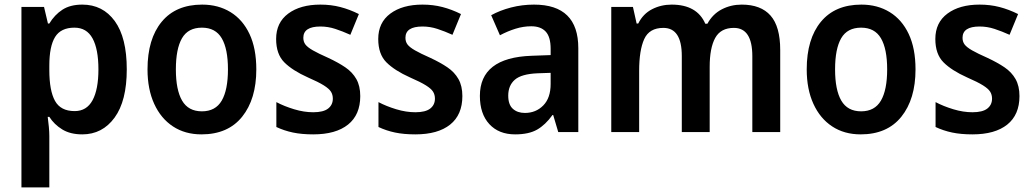

<svg xmlns="http://www.w3.org/2000/svg" viewBox="-20 -573 4480 833"><path d="M337 -553Q426 -553 478 -481.5Q530 -410 530 -272Q530 -135 477 -62.5Q424 10 337 10Q285 10 250 -11.5Q215 -33 194 -66H187Q190 -44 192 -22Q194 0 194 17V240H73V-543H171L188 -471H194Q217 -509 251 -531Q285 -553 337 -553ZM303 -453Q244 -453 219 -412.5Q194 -372 194 -288V-269Q194 -180 218.5 -135.5Q243 -91 304 -91Q356 -91 381.5 -138Q407 -185 407 -272Q407 -360 381.5 -406.5Q356 -453 303 -453Z M1092 -272Q1092 -143 1030.5 -66.5Q969 10 854 10Q783 10 730.5 -24.5Q678 -59 649 -122.5Q620 -186 620 -272Q620 -404 681.5 -478.5Q743 -553 857 -553Q927 -553 980 -520.5Q1033 -488 1062.5 -425.5Q1092 -363 1092 -272ZM743 -272Q743 -183 770 -136.5Q797 -90 856 -90Q915 -90 942 -136.5Q969 -183 969 -272Q969 -361 942 -407Q915 -453 856 -453Q796 -453 769.5 -407Q743 -361 743 -272Z M1543 -156Q1543 -75 1490 -32.5Q1437 10 1339 10Q1289 10 1251 2Q1213 -6 1179 -22V-130Q1213 -112 1256 -99Q1299 -86 1339 -86Q1383 -86 1403.5 -102Q1424 -118 1424 -145Q1424 -162 1416 -175Q1408 -188 1385 -202.5Q1362 -217 1316 -237Q1249 -267 1213.5 -302.5Q1178 -338 1178 -404Q1178 -475 1230.5 -514Q1283 -553 1370 -553Q1416 -553 1456.5 -542.5Q1497 -532 1537 -512L1500 -422Q1467 -437 1435 -447.5Q1403 -458 1370 -458Q1296 -458 1296 -409Q1296 -392 1305 -380Q1314 -368 1337.5 -354.5Q1361 -341 1404 -322Q1447 -302 1478 -281Q1509 -260 1526 -230Q1543 -200 1543 -156Z M1986 -156Q1986 -75 1933 -32.5Q1880 10 1782 10Q1732 10 1694 2Q1656 -6 1622 -22V-130Q1656 -112 1699 -99Q1742 -86 1782 -86Q1826 -86 1846.5 -102Q1867 -118 1867 -145Q1867 -162 1859 -175Q1851 -188 1828 -202.5Q1805 -217 1759 -237Q1692 -267 1656.5 -302.5Q1621 -338 1621 -404Q1621 -475 1673.5 -514Q1726 -553 1813 -553Q1859 -553 1899.5 -542.5Q1940 -532 1980 -512L1943 -422Q1910 -437 1878 -447.5Q1846 -458 1813 -458Q1739 -458 1739 -409Q1739 -392 1748 -380Q1757 -368 1780.5 -354.5Q1804 -341 1847 -322Q1890 -302 1921 -281Q1952 -260 1969 -230Q1986 -200 1986 -156Z M2297 -553Q2489 -553 2489 -364V0H2402L2380 -74H2377Q2346 -31 2310 -10.5Q2274 10 2215 10Q2144 10 2103 -34.5Q2062 -79 2062 -157Q2062 -323 2286 -331L2369 -334V-361Q2369 -413 2347.5 -436Q2326 -459 2285 -459Q2251 -459 2217 -448.5Q2183 -438 2149 -420L2111 -507Q2149 -528 2197 -540.5Q2245 -553 2297 -553ZM2312 -255Q2242 -252 2213.5 -227Q2185 -202 2185 -158Q2185 -119 2205 -101Q2225 -83 2257 -83Q2305 -83 2337 -115.5Q2369 -148 2369 -209V-257Z M3198 -553Q3281 -553 3323 -505.5Q3365 -458 3365 -356V0H3244V-329Q3244 -452 3164 -452Q3107 -452 3083 -408.5Q3059 -365 3059 -283V0H2938V-330Q2938 -452 2858 -452Q2797 -452 2775 -403.5Q2753 -355 2753 -266V0H2632V-543H2726L2742 -471H2749Q2770 -513 2809 -533Q2848 -553 2894 -553Q3004 -553 3040 -470H3049Q3072 -512 3111.5 -532.5Q3151 -553 3198 -553Z M3952 -272Q3952 -143 3890.5 -66.5Q3829 10 3714 10Q3643 10 3590.5 -24.5Q3538 -59 3509 -122.5Q3480 -186 3480 -272Q3480 -404 3541.5 -478.5Q3603 -553 3717 -553Q3787 -553 3840 -520.5Q3893 -488 3922.5 -425.5Q3952 -363 3952 -272ZM3603 -272Q3603 -183 3630 -136.5Q3657 -90 3716 -90Q3775 -90 3802 -136.5Q3829 -183 3829 -272Q3829 -361 3802 -407Q3775 -453 3716 -453Q3656 -453 3629.5 -407Q3603 -361 3603 -272Z M4403 -156Q4403 -75 4350 -32.5Q4297 10 4199 10Q4149 10 4111 2Q4073 -6 4039 -22V-130Q4073 -112 4116 -99Q4159 -86 4199 -86Q4243 -86 4263.5 -102Q4284 -118 4284 -145Q4284 -162 4276 -175Q4268 -188 4245 -202.5Q4222 -217 4176 -237Q4109 -267 4073.5 -302.5Q4038 -338 4038 -404Q4038 -475 4090.5 -514Q4143 -553 4230 -553Q4276 -553 4316.5 -542.5Q4357 -532 4397 -512L4360 -422Q4327 -437 4295 -447.5Q4263 -458 4230 -458Q4156 -458 4156 -409Q4156 -392 4165 -380Q4174 -368 4197.5 -354.5Q4221 -341 4264 -322Q4307 -302 4338 -281Q4369 -260 4386 -230Q4403 -200 4403 -156Z"/></svg>

Font: Noto Sans Devanagari SemiCondensed SemiBold
Style: Regular
Weight: 600
Width: 4
Designer: Jelle Bosma - Monotype Design Team
Foundry: Monotype Imaging Inc.
Version: Version 2.004; ttfautohint (v1.8.4.7-5d5b)